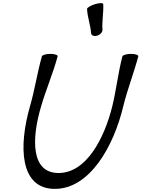

<svg xmlns="http://www.w3.org/2000/svg" viewBox="-20 -1162 908 1233"><path d="M539 -1104C542 -1050 561 -1002 565 -949C566 -934 584 -927 604 -933C624 -939 639 -956 638 -971C634 -1025 646 -1082 643 -1136C642 -1144 618 -1144 589 -1135C561 -1126 538 -1112 539 -1104ZM249 -800C219 -694 204 -588 173 -481C98 -221 107 51 332 51C556 51 710 -221 772 -481C798 -588 840 -694 868 -800C870 -809 849 -816 821 -816C793 -816 768 -808 766 -800C738 -692 727 -586 701 -479C649 -271 534 -51 356 -51C178 -51 182 -271 244 -479C275 -586 321 -692 350 -800C353 -808 332 -816 304 -816C276 -816 251 -809 249 -800Z"/></svg>

Font: Nupuram Medium Oblique
Style: Regular
Weight: 500
Designer: Santhosh Thottingal (santhosh.thottingal@gmail.com)
Foundry: SMC
Version: Version 1.000